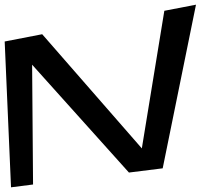

<svg xmlns="http://www.w3.org/2000/svg" viewBox="-75 -765 856 819"><path d="M619 -47 761 -745 626 -719 530 -132 105 -619 -55 -588 -28 34 66 22 62 -489 475 -29Z"/></svg>

Font: Gamestation Warped
Style: Regular
Weight: 400
Designer: Jonas Hecksher
Foundry: Jonas Hecksher, Playtypeª, e-types AS
Version: Version 1.003